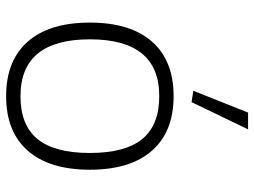

<svg xmlns="http://www.w3.org/2000/svg" viewBox="-124 -716 849 642"><g transform="rotate(90 301.0 -394.5)"><path d="M283 -616 356 -799H412L321 -610ZM301 10Q182 10 118.5 -62.5Q55 -135 55 -270Q55 -405 118.5 -477.5Q182 -550 301 -550Q420 -550 483.5 -477.5Q547 -405 547 -270Q547 -135 483.5 -62.5Q420 10 301 10ZM301 -38Q398 -38 444.5 -95Q491 -152 491 -270Q491 -388 444.5 -445Q398 -502 301 -502Q111 -502 111 -270Q111 -38 301 -38Z"/></g></svg>

Font: Encode Sans Wide
Style: ExtraLight
Weight: 200
Designer: Pablo Impallari, Andres Torresi
Foundry: Pablo Impallari, Andres Torresi
Version: Version 1.000; ttfautohint (v1.00) -l 8 -r 50 -G 200 -x 14 -